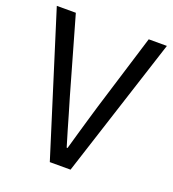

<svg xmlns="http://www.w3.org/2000/svg" viewBox="-122 -750 760 844"><g transform="rotate(20 257.5 -328.0)"><path d="M206 0 0 -656H89L190 -302Q202 -262 212 -227.5Q222 -193 232 -158.5Q242 -124 254 -85H258Q269 -124 279 -158.5Q289 -193 299 -227.5Q309 -262 321 -302L430 -656H515L303 0Z"/></g></svg>

Font: Source Sans 3 ExtraLight
Style: Regular
Weight: 400
Version: Version 3.052;hotconv 1.1.0;makeotfexe 2.6.0